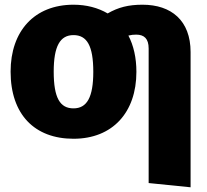

<svg xmlns="http://www.w3.org/2000/svg" viewBox="-20 -571 880 815"><path d="M585 -551C525 -551 482 -540 437 -514C396 -538 347 -551 292 -551C126 -551 25 -439 25 -267C25 -85 127 18 292 18C458 18 559 -94 559 -266C559 -326 547 -378 525 -420C537 -423 547 -424 558 -424C592 -424 611 -407 611 -365V206L789 224V-350C789 -484 707 -551 585 -551ZM292 -111C235 -111 208 -155 208 -267C208 -375 235 -422 292 -422C349 -422 376 -377 376 -266C376 -158 349 -111 292 -111Z"/></svg>

Font: Fira Sans ExtraBold
Style: Regular
Weight: 800
Designer: bBox Type GmbH & Carrois Corporate GbR & Edenspiekermann AG
Foundry: bBox Type GmbH & Carrois Corporate GbR & Edenspiekermann AG
Version: Version 4.300;PS 004.300;hotconv 1.0.88;makeotf.lib2.5.64775